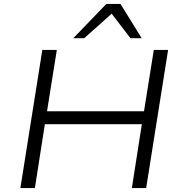

<svg xmlns="http://www.w3.org/2000/svg" viewBox="-20 -960 929 980"><path d="M84 0 196 -705H270L220 -392H715L765 -705H838L726 0H653L704 -326H209L158 0ZM354 -765 523 -940H595L703 -765H646L550 -890L410 -765Z"/></svg>

Font: Nunito Sans 7pt SemiExpanded Light
Style: Italic
Weight: 300
Width: 6
Italic angle: -9°
Designer: Vernon Adams
Foundry: Vernon Adams
Version: Version 3.101;gftools[0.9.27]